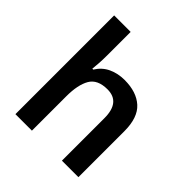

<svg xmlns="http://www.w3.org/2000/svg" viewBox="-204 -903 1045 1045"><g transform="rotate(45 319.0 -380.0)"><path d="M205 -581Q205 -545 203 -517Q201 -489 199 -471H206Q232 -513 274 -532.5Q316 -552 367 -552Q459 -552 511 -505Q563 -458 563 -353V0H436V-327Q436 -450 337 -450Q261 -450 233 -401.5Q205 -353 205 -264V0H78V-760H205Z"/></g></svg>

Font: Noto Sans Lao UI SemBd
Style: Regular
Weight: 600
Designer: Monotype Design Team
Foundry: Monotype Imaging Inc.
Version: Version 2.000; ttfautohint (v1.8.4.7-5d5b)